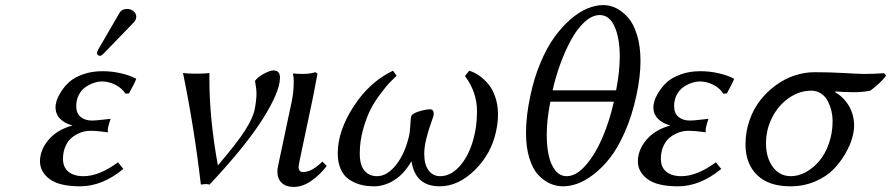

<svg xmlns="http://www.w3.org/2000/svg" viewBox="-20 -718 3481 750"><path d="M477.1 -683.1Q490.7 -683.1 501.5 -674.3Q512.2 -665.5 512.2 -652.8Q512.2 -640.1 502 -629.9L383.8 -507.8Q376 -500 370.1 -500Q365.2 -500 362.1 -503.4Q358.9 -506.8 358.9 -511.2Q358.9 -512.7 360.6 -517.1Q362.3 -521.5 362.8 -522.9L445.8 -666Q454.6 -683.1 477.1 -683.1ZM376 -399.9Q361.8 -399.4 345.9 -394Q330.1 -388.7 314.2 -377.9Q298.3 -367.2 288.1 -347.7Q277.8 -328.1 277.8 -303.2Q277.8 -275.9 294.7 -261.5Q311.5 -247.1 339.8 -247.1Q352.5 -247.1 381.8 -250.5Q411.1 -253.9 412.1 -253.9Q411.1 -251 408 -241.2Q404.8 -231.4 402.8 -223.1Q400.9 -214.8 400.9 -209Q400.9 -207.5 401.4 -205.1Q401.9 -202.6 401.9 -201.2Q360.8 -207 332 -207Q321.3 -207 308.6 -204.3Q295.9 -201.7 280.8 -193.8Q265.6 -186 253.9 -174.3Q242.2 -162.6 234.1 -142.6Q226.1 -122.6 226.1 -97.2Q226.1 -64.9 247.1 -47.4Q268.1 -29.8 306.2 -29.8Q367.2 -29.8 440.9 -84L461.9 -58.1Q379.4 9.8 293 9.8Q211.9 9.8 174.1 -18.3Q136.2 -46.4 136.2 -87.9Q136.2 -132.3 169.7 -171.9Q203.1 -211.4 263.2 -228Q232.4 -235.8 214.6 -254.2Q196.8 -272.5 196.8 -299.8Q196.8 -308.6 200.9 -323.2Q205.1 -337.9 218 -358.9Q231 -379.9 250.2 -397.5Q269.5 -415 303.7 -427.5Q337.9 -439.9 380.9 -439.9Q417.5 -439.9 452.9 -431.6Q488.3 -423.3 512.2 -410.2Q506.8 -394.5 483.9 -353L470.2 -352.1Q456.1 -374 430.4 -387Q404.8 -399.9 376 -399.9Z M797.9 -433.1V-410.2Q797.9 -253.9 831.1 -71.8Q907.2 -161.1 937.3 -208.7Q967.3 -256.3 974.1 -287.1Q981.9 -325.7 981.9 -352.1Q981.9 -371.6 976.1 -401.9Q985.8 -416.5 1010.3 -429.7Q1034.7 -442.9 1047.9 -442.9Q1073.7 -442.9 1073.7 -415Q1073.7 -360.4 1007.1 -254.4Q940.4 -148.4 798.8 2.9Q789.6 1 782.7 1L764.6 2.9Q738.8 -218.8 694.8 -433.1Q710 -430.2 747.1 -430.2Q783.7 -430.2 797.9 -433.1Z M1212.4 -436 1220.2 -430.2Q1218.3 -417.5 1203.6 -342.8L1150.4 -90.8Q1146.5 -71.3 1146.5 -65.9Q1146.5 -45.9 1163.6 -45.9Q1198.2 -45.9 1239.3 -86.9L1256.3 -69.8Q1231.4 -36.6 1197 -12.2Q1162.6 12.2 1126.5 12.2Q1097.2 12.2 1080.3 -3.9Q1063.5 -20 1063.5 -47.9Q1063.5 -59.1 1066.4 -70.8L1119.6 -321.8Q1127.4 -359.9 1127.4 -397.9Q1127.4 -417.5 1124.5 -429.2L1126.5 -431.2Q1138.2 -429.2 1163.6 -429.2Q1189.5 -429.2 1212.4 -436Z M1918 -206.1Q1899.9 -118.2 1835.2 -54.2Q1770.5 9.8 1697.3 9.8Q1602.5 9.8 1587.4 -87.9Q1557.6 -37.6 1519.3 -13.9Q1481 9.8 1441.4 9.8Q1412.1 9.8 1387.7 3.2Q1363.3 -3.4 1342.8 -17.6Q1322.3 -31.7 1310.8 -57.6Q1299.3 -83.5 1299.3 -119.1Q1299.3 -206.5 1361.3 -302.2Q1423.3 -397.9 1515.1 -441.9L1529.3 -421.9Q1514.6 -408.2 1502.4 -395.8Q1490.2 -383.3 1466.6 -352.1Q1442.9 -320.8 1427 -289.6Q1411.1 -258.3 1398.2 -211.9Q1385.3 -165.5 1385.3 -118.2Q1385.3 -73.2 1403.6 -51.5Q1421.9 -29.8 1453.1 -29.8Q1492.2 -29.8 1527.6 -74.5Q1563 -119.1 1579.1 -192.9Q1581.5 -205.6 1582.8 -229Q1584 -252.4 1585.9 -262.2Q1588.4 -273.9 1615.7 -282.5Q1643.1 -291 1660.2 -291Q1674.3 -291 1674.3 -272.9Q1674.3 -272 1673.8 -269.3Q1673.3 -266.6 1673.3 -265.1Q1672.4 -261.2 1662.6 -234.1Q1652.8 -207 1645 -175Q1637.2 -143.1 1637.2 -117.2Q1637.2 -75.2 1654.3 -52.5Q1671.4 -29.8 1699.2 -29.8Q1739.3 -29.8 1772.9 -65.9Q1806.6 -102.1 1825 -159.9Q1843.3 -217.8 1843.3 -283.2Q1843.3 -357.9 1796.4 -420.9L1813 -441.9Q1832.5 -435.5 1851.3 -422.9Q1870.1 -410.2 1887.2 -389.9Q1904.3 -369.6 1914.8 -338.6Q1925.3 -307.6 1925.3 -271Q1925.3 -240.2 1918 -206.1Z M2386.7 -365.2Q2400.9 -439 2400.9 -496.1Q2400.9 -569.8 2380.6 -614.5Q2360.4 -659.2 2322.8 -659.2Q2293 -659.2 2263.2 -631.8Q2233.4 -604.5 2209.7 -560.3Q2186 -516.1 2168 -466.1Q2149.9 -416 2138.7 -365.2ZM2377.9 -320.8H2129.9Q2115.7 -250 2115.7 -191.9Q2115.7 -145 2123.8 -109.4Q2131.8 -73.7 2149.7 -51.8Q2167.5 -29.8 2193.8 -29.8Q2231 -29.8 2268.3 -72.8Q2305.7 -115.7 2333.5 -180.9Q2361.3 -246.1 2377.9 -320.8ZM2051.8 -344.2Q2066.4 -414.1 2091.3 -473.1Q2116.2 -532.2 2145.8 -573Q2175.3 -613.8 2208.7 -642.6Q2242.2 -671.4 2274.4 -684.8Q2306.6 -698.2 2336.9 -698.2Q2362.3 -698.2 2386.7 -686.3Q2411.1 -674.3 2433.1 -649.7Q2455.1 -625 2468.5 -581.1Q2481.9 -537.1 2481.9 -480Q2481.9 -418.5 2465.8 -344.2Q2448.7 -265.6 2420.9 -202.6Q2393.1 -139.6 2362.5 -100.8Q2332 -62 2297.9 -36.1Q2263.7 -10.3 2234.6 -0.2Q2205.6 9.8 2179.7 9.8Q2152.8 9.8 2128.2 -1.2Q2103.5 -12.2 2082 -35.4Q2060.5 -58.6 2047.6 -100.8Q2034.7 -143.1 2034.7 -199.2Q2034.7 -265.6 2051.8 -344.2Z M2711.4 -399.9Q2697.3 -399.4 2681.4 -394Q2665.5 -388.7 2649.7 -377.9Q2633.8 -367.2 2623.5 -347.7Q2613.3 -328.1 2613.3 -303.2Q2613.3 -275.9 2630.1 -261.5Q2647 -247.1 2675.3 -247.1Q2688 -247.1 2717.3 -250.5Q2746.6 -253.9 2747.6 -253.9Q2746.6 -251 2743.4 -241.2Q2740.2 -231.4 2738.3 -223.1Q2736.3 -214.8 2736.3 -209Q2736.3 -207.5 2736.8 -205.1Q2737.3 -202.6 2737.3 -201.2Q2696.3 -207 2667.5 -207Q2656.7 -207 2644 -204.3Q2631.3 -201.7 2616.2 -193.8Q2601.1 -186 2589.4 -174.3Q2577.6 -162.6 2569.6 -142.6Q2561.5 -122.6 2561.5 -97.2Q2561.5 -64.9 2582.5 -47.4Q2603.5 -29.8 2641.6 -29.8Q2702.6 -29.8 2776.4 -84L2797.4 -58.1Q2714.8 9.8 2628.4 9.8Q2547.4 9.8 2509.5 -18.3Q2471.7 -46.4 2471.7 -87.9Q2471.7 -132.3 2505.1 -171.9Q2538.6 -211.4 2598.6 -228Q2567.9 -235.8 2550 -254.2Q2532.2 -272.5 2532.2 -299.8Q2532.2 -308.6 2536.4 -323.2Q2540.5 -337.9 2553.5 -358.9Q2566.4 -379.9 2585.7 -397.5Q2605 -415 2639.2 -427.5Q2673.3 -439.9 2716.3 -439.9Q2752.9 -439.9 2788.3 -431.6Q2823.7 -423.3 2847.7 -410.2Q2842.3 -394.5 2819.3 -353L2805.7 -352.1Q2791.5 -374 2765.9 -387Q2740.2 -399.9 2711.4 -399.9Z M3379.4 -363.8Q3351.1 -357.9 3314.5 -357.9Q3277.8 -357.9 3244.1 -360.8L3242.2 -357.9Q3276.4 -337.9 3296.4 -303.7Q3316.4 -269.5 3316.4 -226.1Q3316.4 -206.1 3308.6 -178.2Q3300.8 -150.4 3281.5 -116.9Q3262.2 -83.5 3234.9 -55.7Q3207.5 -27.8 3163.6 -9Q3119.6 9.8 3067.4 9.8Q2982.4 9.8 2937.3 -34.4Q2892.1 -78.6 2892.1 -153.8Q2892.1 -202.6 2907.5 -247.3Q2922.9 -292 2949.5 -325.9Q2976.1 -359.9 3010.5 -385Q3044.9 -410.2 3084 -423.1Q3123 -436 3162.1 -436Q3218.8 -436 3278.8 -432.6Q3338.9 -429.2 3355.5 -429.2Q3394.5 -429.2 3433.1 -432.1L3441.4 -422.9Q3421.4 -394.5 3379.4 -363.8ZM3149.4 -363.8Q3102.5 -363.8 3061.5 -335.2Q3020.5 -306.6 2996.3 -259.3Q2972.2 -211.9 2972.2 -158.2Q2972.2 -102.1 2998.8 -65.9Q3025.4 -29.8 3069.3 -29.8Q3098.6 -29.8 3127.4 -45.4Q3156.2 -61 3179.7 -88.4Q3203.1 -115.7 3217.8 -157Q3232.4 -198.2 3232.4 -246.1Q3232.4 -264.6 3228 -283.7Q3223.6 -302.7 3214.4 -321.5Q3205.1 -340.3 3188.2 -352.1Q3171.4 -363.8 3149.4 -363.8Z"/></svg>

Font: Linear Smooth
Style: Italic
Weight: 400
Designer: Philipp H. Poll, Flanker
Foundry: Philipp H. Poll, reworked by Flanker
Version: Version 1.061 | FøM Fix